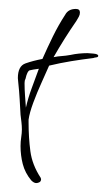

<svg xmlns="http://www.w3.org/2000/svg" viewBox="-20 -376 240 430"><path d="M61 34Q56 34 50 28Q36 11 31 -8.5Q26 -28 26 -49Q26 -59 27.5 -68.5Q29 -78 29 -86Q29 -94 28 -102.5Q27 -111 26 -119Q25 -136 24 -154Q23 -172 21 -190Q21 -193 20.5 -195.5Q20 -198 20 -201Q20 -228 37 -234Q54 -240 75 -244Q86 -269 98.5 -294.5Q111 -320 126 -343Q133 -356 150 -356Q159 -356 159 -348Q159 -343 156.5 -338.5Q154 -334 151 -329Q124 -290 100 -248Q110 -250 118.5 -250.5Q127 -251 138 -253Q147 -255 157 -256Q167 -257 176 -257Q178 -257 189 -256Q200 -255 200 -251Q200 -248 195.5 -247.5Q191 -247 189 -246Q164 -243 139.5 -239Q115 -235 90 -229Q84 -215 73.5 -192Q63 -169 54.5 -146Q46 -123 44 -108V-102Q44 -68 48 -37.5Q52 -7 71 22Q71 23 71.5 23.5Q72 24 72 25Q72 30 68.5 32Q65 34 61 34ZM38 -135Q43 -157 51 -178.5Q59 -200 67 -222Q52 -220 46.5 -218.5Q41 -217 37 -199Q35 -196 35 -190Q35 -176 36 -162.5Q37 -149 38 -135Z"/></svg>

Font: Fuggles
Style: Regular
Weight: 400
Designer: Rob Leuschke
Foundry: Robert E. Leuschke
Version: Version 1.100; ttfautohint (v1.8.3)